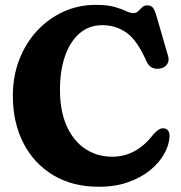

<svg xmlns="http://www.w3.org/2000/svg" viewBox="-20 -734 726 770"><path d="M660 -186.5Q658.5 -153.5 639.2 -118.2Q620 -83 583.8 -52.8Q547.5 -22.5 495.2 -3.8Q443 15 376 15Q271 15 193.5 -31.5Q116 -78 73.8 -160.2Q31.5 -242.5 31.5 -350Q31.5 -427.5 57 -494Q82.5 -560.5 128.2 -610Q174 -659.5 234.2 -687Q294.5 -714.5 364 -714.5Q411 -714.5 439.5 -706.2Q468 -698 485 -689.8Q502 -681.5 514.5 -681.5Q526.5 -681.5 534.2 -689.2Q542 -697 550 -704.8Q558 -712.5 570.5 -712.5Q585.5 -712.5 593 -703.5Q600.5 -694.5 607.5 -670L654.5 -508Q659.5 -489.5 649.8 -475.8Q640 -462 621 -459Q604 -456 589.8 -462.8Q575.5 -469.5 566.5 -490Q530.5 -572 488 -602.5Q445.5 -633 390 -633Q336.5 -633 298.5 -599.8Q260.5 -566.5 240.5 -508.2Q220.5 -450 220.5 -374.5Q220.5 -288.5 247.5 -228.5Q274.5 -168.5 322 -137Q369.5 -105.5 430.5 -105.5Q526.5 -105.5 595 -195Q611 -212.5 621.8 -217Q632.5 -221.5 643 -218Q660.5 -212.5 660 -186.5Z"/></svg>

Font: Fraunces 72pt S100
Style: Bold
Weight: 700
Version: Version 1.000; ttfautohint (v1.8.3)